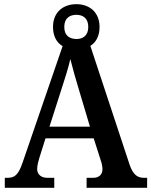

<svg xmlns="http://www.w3.org/2000/svg" viewBox="-20 -900 725 920"><path d="M3 0H240V-48H206C179 -48 158 -63 158 -90C158 -106 164 -129 169 -145L198 -237H429L462 -134C467 -120 471 -103 471 -89C471 -61 451 -48 427 -48H395V0H685V-48H670C639 -48 618 -62 601 -111L413 -680C440 -697 457 -727 457 -771C457 -842 408 -880 346 -880C283 -880 234 -842 234 -771C234 -726 252 -695 280 -679L89 -123C68 -61 50 -48 16 -48H3ZM346 -713C312 -714 288 -730 288 -771C288 -813 314 -829 346 -829C377 -829 403 -813 403 -771C403 -729 377 -713 346 -713ZM217 -293 274 -471C290 -520 308 -576 317 -617C328 -573 344 -516 360 -464L411 -293Z"/></svg>

Font: Noto Serif Khmer SemiCondensed SemiBold
Style: Regular
Weight: 600
Width: 4
Designer: Danh Hong and the Monotype Design Team
Foundry: Monotype Imaging Inc.
Version: Version 2.004